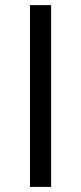

<svg xmlns="http://www.w3.org/2000/svg" viewBox="-20 -734 319 754"><path d="M97.7 0V-713.9H180.7V0Z"/></svg>

Font: Wonky
Style: Regular
Weight: 400
Designer: Monotype Design Team
Foundry: Monotype Imaging Inc.
Version: Version 3.000